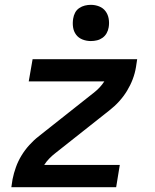

<svg xmlns="http://www.w3.org/2000/svg" viewBox="-20 -775 640 795"><path d="M27 0 32 -33Q37 -58 46 -83Q55 -108 69 -131Q83 -154 101.5 -174.5Q120 -195 142 -212L367 -390Q380 -400 391.5 -412Q403 -424 412 -438H99L115 -530H548L543 -497Q539 -472 529.5 -447Q520 -422 506 -399Q492 -376 473.5 -355.5Q455 -335 433 -318L208 -140Q195 -130 183.5 -118Q172 -106 163 -92H476L461 0ZM356 -605Q338 -605 321.5 -611.5Q305 -618 295 -631.5Q285 -645 282.5 -662.5Q280 -680 283 -698Q285 -711 291 -722.5Q297 -734 308 -741.5Q319 -749 331.5 -752Q344 -755 356 -755Q374 -755 390.5 -748.5Q407 -742 417 -728.5Q427 -715 430 -697.5Q433 -680 430 -662Q428 -649 421.5 -637.5Q415 -626 404.5 -618.5Q394 -611 381.5 -608Q369 -605 356 -605Z"/></svg>

Font: Iosevka Curly SmBdExObl
Style: Regular
Weight: 600
Width: 7
Italic angle: -9°
Monospace: yes
Designer: Belleve Invis
Foundry: Belleve Invis
Version: Version 11.1.0; ttfautohint (v1.8.3)